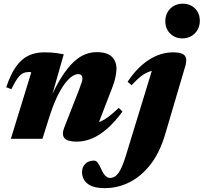

<svg xmlns="http://www.w3.org/2000/svg" viewBox="-20 -736 1080 1018"><path d="M40 -263 13 -273.5Q37 -345 66.8 -385.2Q96.5 -425.5 133 -442Q169.5 -458.5 213.5 -458.5Q234 -458.5 250 -457.5Q266 -456.5 281.8 -454.2Q297.5 -452 318 -448L243 -185L239 -196.5Q273.5 -275.5 306.2 -326.8Q339 -378 370 -407Q401 -436 431.5 -447.8Q462 -459.5 492.5 -459.5Q548.5 -459.5 573 -435Q597.5 -410.5 597.5 -373Q597.5 -354 592.5 -328.5Q587.5 -303 575 -271L485 -37.5L454.5 -80.5Q480.5 -80.5 503.8 -88.5Q527 -96.5 552.5 -115Q578 -133.5 609.5 -164L629.5 -144.5Q588.5 -89 548.2 -53.8Q508 -18.5 467.8 -1.8Q427.5 15 387 15Q338.5 15 322.2 -3.2Q306 -21.5 320 -58L400 -262.5Q409.5 -287.5 413.2 -300Q417 -312.5 417 -320.5Q417 -330.5 411.5 -336.8Q406 -343 394.5 -343Q379.5 -343 361.2 -330.5Q343 -318 322.5 -290.8Q302 -263.5 281 -219Q260 -174.5 240 -111L205 0H37.5L145.5 -351Q144 -352.5 142.2 -353.5Q140.5 -354.5 137.5 -354.5Q118.5 -354.5 104 -348.5Q89.5 -342.5 75 -323.2Q60.5 -304 40 -263ZM856.5 -623.5Q856.5 -651 868.8 -672Q881 -693 902 -704.8Q923 -716.5 949 -716.5Q987.5 -716.5 1013.5 -691.5Q1039.5 -666.5 1039.5 -625.5Q1039.5 -598.5 1027.2 -577.5Q1015 -556.5 994.2 -544.5Q973.5 -532.5 946.5 -532.5Q908.5 -532.5 882.5 -558Q856.5 -583.5 856.5 -623.5ZM856 -25Q827.5 72.5 778 136Q728.5 199.5 666.2 230.5Q604 261.5 536.5 261.5Q473 261.5 444 237.8Q415 214 415 176.5Q415 150.5 431.8 133Q448.5 115.5 479 115.5Q489 115.5 497.5 125.8Q506 136 517 161.5Q529 187.5 540.5 197.5Q552 207.5 562.5 207.5Q575.5 207.5 586.8 201.2Q598 195 607.8 181.5Q617.5 168 627.2 145.5Q637 123 647 90.5L796.5 -398L830 -364Q800.5 -365 776.5 -357.8Q752.5 -350.5 729.2 -332.8Q706 -315 677.5 -284L656.5 -302.5Q693.5 -358 733.8 -392.2Q774 -426.5 815 -442.5Q856 -458.5 896.5 -458.5Q929 -458.5 946 -451Q963 -443.5 966.5 -427.2Q970 -411 962 -384Z"/></svg>

Font: Newsreader 24pt ExtraBold
Style: Italic
Weight: 800
Italic angle: -17°
Designer: Hugues Gentile
Foundry: Production Type
Version: Version 1.003